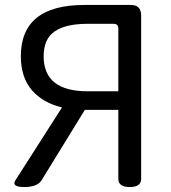

<svg xmlns="http://www.w3.org/2000/svg" viewBox="-20 -754 690 774"><path d="M457 -33V-311H322L148 -28Q131 0 78 0Q25 0 42 -27L230 -321Q153 -339 108 -391Q64 -443 64 -527Q64 -734 320 -734H507Q549 -734 549 -692V-33Q549 0 503 0Q457 0 457 -33ZM333 -386H457V-639Q457 -658 438 -658H333Q244 -658 200 -627Q156 -597 156 -527Q156 -386 333 -386Z"/></svg>

Font: Swei Gothic CJK TC Regular
Style: Regular
Weight: 400
Version: Version 2.129